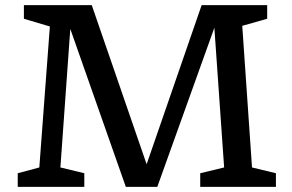

<svg xmlns="http://www.w3.org/2000/svg" viewBox="-20 -727 1138 747"><path d="M960.5 -75.5 1053.5 -53V0H759V-53L852 -75.5L814 -619L592 0H469.5L253.5 -614.5L215 -75.5L308 -53V0H49V-53L133 -75.5L174 -624L73 -654V-707H337L550.5 -88L764.5 -707H1019.5V-654L922.5 -626.5Z"/></svg>

Font: Newsreader Caption
Style: Regular
Weight: 400
Designer: Hugues Gentile
Foundry: Production Type
Version: Version 1.001